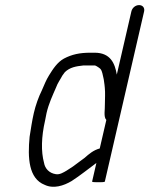

<svg xmlns="http://www.w3.org/2000/svg" viewBox="-20 -716 587 754"><path d="M414.8 -103 358.3 -75 342.4 -6C340.9 0.4 390.7 1.5 391.7 -3ZM392.4 -6 545.9 -671C549.2 -685.3 540.3 -696 526.2 -696C512 -696 499.2 -685.3 495.9 -671L438.7 -423C431.2 -467.3 413.8 -509 351.5 -509H334.5C292.8 -509 262.2 -502.3 231.2 -486C205.1 -471.7 188 -445.1 172.5 -420C161.2 -401.8 153.8 -383 144.3 -361C131.5 -335.5 119.8 -302.5 112.8 -272C105.5 -240.4 101.3 -209.4 96.3 -179C88.3 -96.3 92.2 -14.7 155.7 10C190.2 26.4 229.9 13.6 261.2 -5C295.2 -26.8 326.7 -52.8 358.5 -76L341.7 -3C340.7 1.3 390.8 0.7 392.4 -6ZM397.6 -245 371.7 -133C347.2 -126.4 329.9 -111.7 312.2 -96L290.5 -80C276.3 -68.5 257.1 -55.3 241.6 -46C229 -38.7 214.6 -29.4 199.4 -32C173 -35.9 156.6 -54.2 152.8 -77C141 -120.6 142.1 -177.9 157.1 -243C158.7 -253 160.6 -262.7 162.8 -272C171.5 -309.6 186.5 -341 199.9 -372C206.2 -389.9 216.9 -403.8 224.7 -419L235 -433C254.7 -451.6 277.6 -455.7 308 -459H353C358.8 -457.4 372.6 -447.8 374.7 -445C382.2 -435.3 382.9 -422.1 386.4 -409C388.7 -400.5 388.6 -392 390.4 -383L391.6 -371C393.6 -351.6 392.1 -328.2 391.9 -307C392.9 -287.6 385.6 -256.7 397.6 -245Z"/></svg>

Font: HoneyBee
Style: BookIt
Weight: 300
Foundry: Cannot Into Space Fonts
Version: Version 0.89